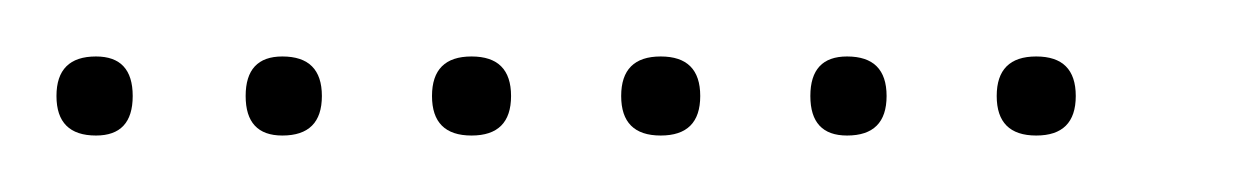

<svg xmlns="http://www.w3.org/2000/svg" viewBox="-20 -298 440 68"><path d="M14 -250Q0 -250 0 -264Q0 -278 14 -278Q27 -278 27 -264Q27 -250 14 -250ZM80 -250Q67 -250 67 -264Q67 -278 80 -278Q94 -278 94 -264Q94 -250 80 -250ZM147 -250Q133 -250 133 -264Q133 -278 147 -278Q161 -278 161 -264Q161 -250 147 -250ZM214 -250Q200 -250 200 -264Q200 -278 214 -278Q228 -278 228 -264Q228 -250 214 -250ZM280 -250Q267 -250 267 -264Q267 -278 280 -278Q294 -278 294 -264Q294 -250 280 -250ZM347 -250Q333 -250 333 -264Q333 -278 347 -278Q361 -278 361 -264Q361 -250 347 -250Z"/></svg>

Font: FRB American Cursive Just Xheight
Style: Italic
Weight: 400
Italic angle: -25°
Version: Version 2.0;Modular Font Editor K font №1